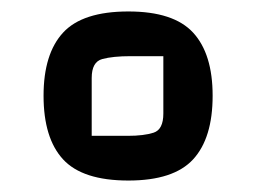

<svg xmlns="http://www.w3.org/2000/svg" viewBox="-20 -698 447 335"><path d="M56 -531Q56 -604 90 -641Q124 -678 204 -678Q283 -678 317 -641Q351 -604 351 -531Q351 -457 317 -420Q283 -383 204 -383Q124 -383 90 -420Q56 -457 56 -531ZM140 -461H203Q231 -461 248 -466.5Q265 -472 265 -500V-600H208Q177 -600 158.5 -595Q140 -590 140 -562Z"/></svg>

Font: Changa ExtraLight
Style: Regular
Weight: 400
Version: Version 3.002; ttfautohint (v1.8.2)